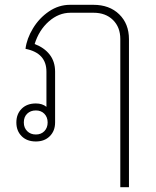

<svg xmlns="http://www.w3.org/2000/svg" viewBox="-20 -578 648 798"><path d="M516 -415V200H480V-416Q480 -465 449.5 -495Q419 -525 369 -525H273Q224 -525 183 -489Q142 -453 124 -395Q164 -380 186.5 -351Q209 -322 209 -280V-69Q209 -34 187 -12Q165 10 129 10Q92 10 70 -12Q48 -34 48 -69Q48 -104 70 -126Q92 -148 129 -148Q156 -148 173 -134V-280Q173 -358 86 -375Q91 -417 117 -460Q143 -503 183.5 -530.5Q224 -558 271 -558H368Q435 -558 475.5 -518.5Q516 -479 516 -415ZM178 -69Q178 -91 164.5 -105Q151 -119 129 -119Q107 -119 93 -105.5Q79 -92 79 -69Q79 -47 93 -33Q107 -19 129 -19Q151 -19 164.5 -33Q178 -47 178 -69Z"/></svg>

Font: Bai Jamjuree ExtraLight
Style: Regular
Weight: 275
Designer: Katatrad Aksorn Co.,Ltd.
Foundry: Cadson Demak Co.,Ltd.
Version: Version 1.000; ttfautohint (v1.6)